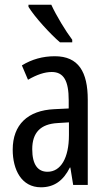

<svg xmlns="http://www.w3.org/2000/svg" viewBox="-20 -786 456 816"><path d="M198 -766H101V-757C127 -714 195 -640 235 -606H287V-617C259 -654 219 -720 198 -766ZM213 -547C162 -547 115 -534 73 -508L99 -447C137 -469 170 -480 200 -480C251 -480 272 -442 272 -360V-325L211 -322C98 -317 34 -256 34 -150C34 -65 71 10 154 10C210 10 249 -18 277 -74H279L291 0H353V-362C353 -480 314 -547 213 -547ZM225 -263 273 -266V-212C273 -114 238 -56 182 -56C141 -56 117 -86 117 -152C117 -222 152 -259 225 -263Z"/></svg>

Font: Noto Sans Ethiopic ExtCond
Style: Regular
Weight: 400
Width: 2
Designer: Monotype Design Team
Foundry: Monotype Imaging Inc.
Version: Version 2.102